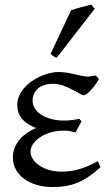

<svg xmlns="http://www.w3.org/2000/svg" viewBox="-20 -772 461 808"><path d="M396.5 -439Q387.2 -422.9 377.2 -410.2Q367.2 -397.5 358.4 -388.7Q349.6 -379.9 342.8 -375.5Q335.9 -371.1 332.5 -371.1Q327.1 -371.1 314 -378.7Q300.8 -386.2 283.2 -395.3Q265.6 -404.3 244.9 -411.9Q224.1 -419.4 204.6 -419.4Q161.6 -419.4 139.4 -399.2Q117.2 -378.9 117.2 -347.2Q117.2 -332 125.5 -317.4Q133.8 -302.7 150.6 -291Q167.5 -279.3 192.9 -272Q218.3 -264.6 252.4 -264.6Q265.6 -264.6 282.2 -266.6Q298.8 -268.6 313.5 -272L323.2 -261.7L297.9 -214.8Q283.7 -218.8 272.9 -220.5Q262.2 -222.2 250.5 -222.2Q215.3 -222.2 188.7 -213.4Q162.1 -204.6 144.3 -191.4Q126.5 -178.2 117.4 -163.1Q108.4 -147.9 108.4 -135.3Q108.4 -118.2 118.2 -102.8Q127.9 -87.4 145.3 -75.7Q162.6 -64 186.3 -56.9Q210 -49.8 237.8 -49.8Q254.9 -49.8 272.2 -51.8Q289.6 -53.7 308.1 -58.6Q326.7 -63.5 347.4 -72Q368.2 -80.6 391.6 -93.8L402.8 -67.9Q377.9 -45.9 355.5 -30.3Q333 -14.6 309.1 -4.4Q285.2 5.9 258.8 10.5Q232.4 15.1 200.2 15.1Q163.1 15.1 132.6 5.6Q102.1 -3.9 80.1 -20.5Q58.1 -37.1 46.1 -59.8Q34.2 -82.5 34.2 -109.4Q34.2 -130.4 41.5 -149.2Q48.8 -168 62 -183.8Q75.2 -199.7 93 -212.2Q110.8 -224.6 131.3 -233.4Q94.7 -247.1 73.7 -270.8Q52.7 -294.4 52.7 -330.6Q52.7 -351.6 61 -369.6Q69.3 -387.7 83 -403.1Q96.7 -418.5 114.5 -430.7Q132.3 -442.9 151.6 -451.4Q170.9 -460 189.7 -464.4Q208.5 -468.8 224.6 -468.8Q246.1 -468.8 263.7 -465.8Q281.2 -462.9 296.6 -459.2Q312 -455.6 325.4 -452.6Q338.9 -449.7 352.5 -449.7Q354 -449.7 357.9 -450.4Q361.8 -451.2 366.5 -451.9Q371.1 -452.6 375.2 -453.4Q379.4 -454.1 380.9 -454.1Q386.2 -451.7 389.4 -447.8Q392.6 -443.8 396.5 -439ZM218.8 -529.3Q214.8 -530.3 211.9 -531.5Q209 -532.7 206.1 -534.7Q203.1 -536.6 200.2 -539.1Q197.3 -541.5 192.9 -545.4L278.8 -728.5Q286.6 -731.4 297.4 -734.6Q308.1 -737.8 319.8 -741.2Q331.5 -744.6 343 -747.3Q354.5 -750 363.8 -752.4L378.9 -735.4Z"/></svg>

Font: Gentium
Style: Regular
Weight: 400
Designer: J. Victor Gaultney
Version: Version 1.03; 2011; OFL 1.1 release